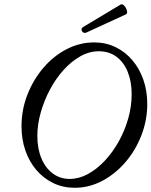

<svg xmlns="http://www.w3.org/2000/svg" viewBox="-20 -877 718 910"><path d="M334 13Q279 13 233 -9Q187 -31 153 -70.5Q119 -110 100.5 -163Q82 -216 82 -278Q82 -357 110 -428.5Q138 -500 186 -556Q234 -612 296 -644Q358 -676 426 -676Q482 -676 528 -653.5Q574 -631 607.5 -591.5Q641 -552 659.5 -499Q678 -446 678 -384Q678 -308 650.5 -236.5Q623 -165 575 -109Q527 -53 465 -20Q403 13 334 13ZM310 -29Q354 -29 396.5 -52Q439 -75 476.5 -115Q514 -155 542.5 -206Q571 -257 587.5 -314.5Q604 -372 604 -430Q604 -490 585.5 -536Q567 -582 532 -608Q497 -634 448 -634Q403 -634 360.5 -610Q318 -586 281 -545Q244 -504 216.5 -452Q189 -400 173 -343.5Q157 -287 157 -233Q157 -172 176.5 -126Q196 -80 230.5 -54.5Q265 -29 310 -29ZM390 -723Q381 -719 374 -723.5Q367 -728 366.5 -736.5Q366 -745 376 -750L551 -855Q558 -859 565 -853.5Q572 -848 577 -838.5Q582 -829 582.5 -820.5Q583 -812 577 -809Z"/></svg>

Font: Junicode VF
Style: Italic
Weight: 400
Italic angle: -11°
Designer: Peter S. Baker
Version: Version 2.209